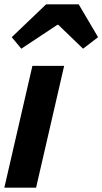

<svg xmlns="http://www.w3.org/2000/svg" viewBox="-37 -863 471 883"><path d="M112 -560H258L129 0H-17ZM175 -843H325L414 -692L345 -639L231 -749H227L61 -639L17 -692Z"/></svg>

Font: KaiGen Gothic CN Bold
Style: Bold
Weight: 700
Designer: Ryoko NISHIZUKA  (kana & ideographs); Paul D. Hunt (Latin, Greek & Cyrillic); Wenlong ZHANG  (bopomofo); Sandoll Communi
Foundry: Adobe Systems Incorporated
Version: Version 1.002.20150501